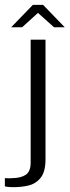

<svg xmlns="http://www.w3.org/2000/svg" viewBox="-73 -658 286 789"><path d="M-26 111Q-31 111 -40.5 110Q-50 109 -53 108V74Q-49 74 -40 74.5Q-31 75 -24 74Q12 74 32.5 60.5Q53 47 53 10V-495H114V-3Q114 47 94.5 72Q75 97 43.5 104.5Q12 112 -26 111ZM-27 -546 62 -638H104L193 -546H149L83 -605L18 -546Z"/></svg>

Font: Alumni Sans Thin
Style: Regular
Weight: 400
Version: Version 1.018